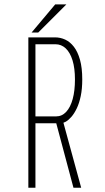

<svg xmlns="http://www.w3.org/2000/svg" viewBox="-20 -874 490 894"><path d="M145 -668V-332H241Q268.5 -332 288.2 -353.2Q308 -374.5 318.5 -413Q329 -451.5 329 -504Q329 -556 317.8 -592.8Q306.5 -629.5 286 -648.8Q265.5 -668 238 -668ZM263 -300H145V0H112V-700H236Q261 -700 283.8 -689.5Q306.5 -679 324.2 -656Q342 -633 352.5 -595.5Q363 -558 363 -504Q363 -460.5 356 -427Q349 -393.5 337.5 -369.5Q326 -345.5 312.5 -330Q299 -314.5 286 -307.2Q273 -300 263 -300ZM322 0 238.5 -313 267 -333 358 0ZM127 -722.5 237 -853.5H289L158 -722.5Z"/></svg>

Font: League Mono Thin Condensed
Style: Regular
Weight: 100
Width: 1
Designer: Tyler Finck
Foundry: The League of Moveable Type / Tyler Finck
Version: Version 2.300;RELEASE